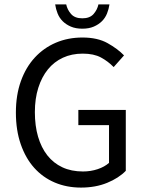

<svg xmlns="http://www.w3.org/2000/svg" viewBox="-20 -838 657 870"><path d="M52 -328Q52 -407 74.5 -470Q97 -533 137.5 -577Q178 -621 233 -644.5Q288 -668 354 -668Q422 -668 467.5 -642.5Q513 -617 542 -587L495 -534Q470 -560 437.5 -577.5Q405 -595 355 -595Q305 -595 265 -576.5Q225 -558 197 -523.5Q169 -489 153.5 -440Q138 -391 138 -330Q138 -268 152.5 -218.5Q167 -169 194.5 -134Q222 -99 262.5 -80Q303 -61 356 -61Q391 -61 422.5 -71.5Q454 -82 474 -100V-271H335V-340H550V-64Q518 -31 465.5 -9.5Q413 12 347 12Q282 12 228 -11Q174 -34 135 -77.5Q96 -121 74 -184.5Q52 -248 52 -328ZM353 -708Q323 -708 301 -717.5Q279 -727 264 -742Q249 -757 241 -777Q233 -797 230 -818H280Q285 -794 302 -774.5Q319 -755 353 -755Q387 -755 404 -774.5Q421 -794 426 -818H476Q473 -797 465 -777Q457 -757 442 -742Q427 -727 405 -717.5Q383 -708 353 -708Z"/></svg>

Font: Myanmar Sanpya
Style: Regular
Weight: 400
Designer: Danh Hong
Foundry: Google Inc.
Version: Version 2.00 November 22, 2015